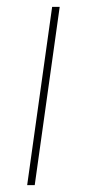

<svg xmlns="http://www.w3.org/2000/svg" viewBox="-20 -539 253 559"><path d="M153.8 -519 81.1 0H59.1L131.8 -519Z"/></svg>

Font: Fira Sans Compressed Thin
Style: Italic
Weight: 100
Width: 3
Italic angle: -8°
Designer: Carrois Corporate & Edenspiekermann AG
Foundry: Carrois Corporate GbR & Edenspiekermann AG
Version: Version 4.203;PS 004.203;hotconv 1.0.88;makeotf.lib2.5.64775